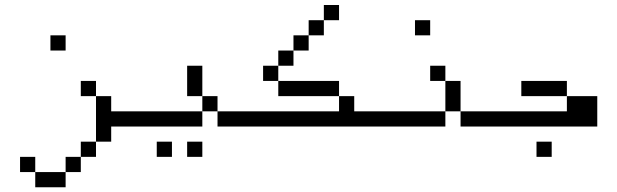

<svg xmlns="http://www.w3.org/2000/svg" viewBox="-20 -708 2540 790"><path d="M500 -187.5V-250H437.5V-312.5H375V-125H312.5V-62.5H250V0H125V62.5H250V0H312.5V-62.5H375V-125H437.5V-187.5ZM250 -500V-562.5H187.5V-500ZM125 0V-62.5H62.5V0ZM375 -312.5V-375H312.5V-312.5Z M687.5 -62.5V-125H625V-62.5ZM812.5 -62.5V-125H750V-62.5ZM1000 -187.5V-250H875V-187.5ZM812.5 -250H500V-187.5H812.5ZM812.5 -250H875V-312.5H812.5ZM812.5 -312.5Q812.5 -312.5 812.5 -437.5H750Q750 -437.5 750 -312.5Z M1500 -187.5V-250H1437.5V-312.5H1375V-250H1000V-187.5ZM1375 -625V-687.5H1312.5V-625H1250V-562.5H1187.5V-500H1125V-437.5H1062.5V-375H1125V-312.5H1375V-375H1125V-437.5H1187.5V-500H1250V-562.5H1312.5V-625Z M2000 -187.5V-250H1875V-187.5ZM1750 -562.5V-625H1687.5V-562.5ZM1812.5 -250H1500V-187.5H1812.5ZM1812.5 -250H1875Q1875 -250 1875 -375H1812.5Q1812.5 -375 1812.5 -250ZM1812.5 -375V-437.5H1750V-375Z M2250 -62.5V-125H2187.5V-62.5ZM2312.5 -250H2000V-187.5H2437.5Q2437.5 -187.5 2437.5 -312.5H2312.5ZM2312.5 -312.5V-375H2125V-312.5Z"/></svg>

Font: UnifontExMono
Style: Regular
Weight: 500
Version: Version 15.0.06